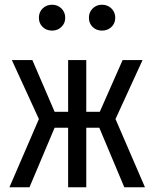

<svg xmlns="http://www.w3.org/2000/svg" viewBox="-20 -795 655 815"><path d="M346.2 0H269.2V-252.8H211.8L105.1 0H20L145.1 -289.7L30.3 -540H117.4L211.8 -320.5H269.2V-540H346.2V-320.5H403.6L500.5 -540H585.1L470.3 -289.7L595.4 0H507.7L401.5 -252.8H346.2ZM145.1 -719.5Q145.1 -743.6 161 -759.2Q176.9 -774.9 201.5 -774.9Q224.6 -774.9 240.8 -759Q256.9 -743.1 256.9 -719.5Q256.9 -696.4 240.8 -680.8Q224.6 -665.1 201.5 -665.1Q176.9 -665.1 161 -680.5Q145.1 -695.9 145.1 -719.5ZM357.4 -719.5Q357.4 -743.1 373.3 -759Q389.2 -774.9 412.8 -774.9Q436.9 -774.9 453.1 -759Q469.2 -743.1 469.2 -719.5Q469.2 -695.9 453.1 -680.5Q436.9 -665.1 412.8 -665.1Q389.2 -665.1 373.3 -680.5Q357.4 -695.9 357.4 -719.5Z"/></svg>

Font: Fira Code Fixed
Style: Regular
Weight: 400
Monospace: yes
Designer: Carrois Corporate, Edenspiekermann AG, Nikita Prokopov
Foundry: Carrois Corporate, Edenspiekermann AG, Nikita Prokopov
Version: Version 5.002